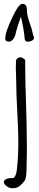

<svg xmlns="http://www.w3.org/2000/svg" viewBox="-28 -814 204 1010"><path d="M122.1 -594.7C141.1 -597.7 150.9 -604.5 150.9 -616.2C150.9 -619.6 148.9 -623 147 -627.9C139.2 -661.1 135.3 -674.8 129.4 -689.9C119.1 -719.2 113.3 -740.2 113.3 -764.6C113.3 -784.2 105 -793.9 89.4 -793.9C76.2 -793.9 58.1 -768.6 34.2 -717.3C12.2 -669.4 0 -635.7 0 -616.7C-1 -609.9 -0.5 -603 4.9 -598.6C12.7 -594.2 21 -593.8 28.8 -597.2C40 -603 47.4 -614.7 52.2 -628.4C53.2 -636.2 58.1 -653.8 66.4 -680.7C71.8 -697.8 76.7 -711.9 82 -726.1C92.8 -681.2 99.6 -642.6 102.1 -606.9C105.5 -597.7 112.3 -593.8 122.1 -594.7ZM56.2 -494.6C55.7 -483.9 55.2 -472.2 55.2 -461.4C55.2 -448.2 55.7 -434.1 56.2 -420.9C56.6 -410.6 57.1 -400.4 57.1 -390.6C57.6 -338.9 59.6 -284.2 62.5 -234.4C65.4 -176.3 68.4 -119.6 68.4 -61.5C68.4 -16.1 65.9 33.2 60.5 80.6C59.1 93.8 51.3 125 39.1 122.6C18.6 121.1 -7.8 127.9 -7.8 143.6C-7.8 149.9 -3.4 158.2 8.8 166.5L7.8 166C17.6 173.3 27.8 176.3 38.6 176.3C48.3 176.3 57.6 174.3 64.9 170.9C80.1 165 100.1 139.2 103 134.3C110.4 120.1 111.3 94.7 111.8 63.5C111.8 55.2 111.8 46.4 112.3 37.6C113.3 9.3 113.3 -19 113.3 -46.9C113.3 -123.5 110.8 -198.7 108.9 -272C106.4 -342.3 104.5 -410.2 104.5 -475.1V-498.5C96.2 -507.3 86.9 -512.7 78.6 -512.7C69.3 -512.7 61.5 -507.3 57.1 -498.5Z"/></svg>

Font: Amatic Mod Bold ONEptTWO
Style: Bold
Weight: 700
Designer: David Occhino Design
Foundry: David Occhino Design
Version: Version 1.2